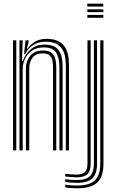

<svg xmlns="http://www.w3.org/2000/svg" viewBox="-20 -820 636 1047"><path d="M339 0V-458Q339 -477.5 336.4 -500.6Q333.8 -523.8 323.5 -544.8Q313.2 -565.8 290.8 -579.1Q268.2 -592.5 228.8 -592.5Q189.8 -592.5 162.2 -575.1Q134.8 -557.8 116.2 -525H111.5L118.8 -600H136.2L136.5 -593L126.5 -553.8H129.8Q147.8 -579.8 173 -593.9Q198.2 -608 233.8 -608Q279.5 -608 304.6 -592Q329.8 -576 340.6 -552Q351.5 -528 353.9 -503.2Q356.2 -478.5 356.2 -461.2V0ZM51.2 0V-600H68.8V0ZM86.2 0V-600H103.5L100 -486.8H104.2Q119.5 -528.2 149.5 -552.8Q179.5 -577.2 224 -576.8Q277.8 -576.5 299.6 -546Q321.5 -515.5 321.5 -457V0H304V-455Q304 -504 286.4 -532.8Q268.8 -561.5 218 -561.5Q180 -561.5 154.6 -544Q129.2 -526.5 116.5 -499.8Q103.8 -473 103.8 -445V0ZM121.2 0V-446.5Q121.2 -486.2 144.6 -515.4Q168 -544.5 214.2 -544.5Q248.8 -544.5 264 -529.5Q279.2 -514.5 283 -493Q286.8 -471.5 286.8 -451.8V0H269.2V-450.8Q269.2 -467.5 266.6 -485.6Q264 -503.8 252 -516.4Q240 -529 211.8 -529Q175.5 -529 157.5 -505.6Q139.5 -482.2 139.5 -447.8V0ZM456.2 -784.5V-800H543.5V-784.5ZM456.2 -753.8V-769.2H543.5V-753.8ZM456.2 -723V-738.5H543.5V-723ZM399 206.8Q379 206.8 362.2 205.4Q345.5 204 335.8 201.2V186.5Q360.2 191.8 399 191.8Q467.5 191.8 497.1 163.8Q526.8 135.8 526.8 71.2V-600H544.2V71.2Q544.2 143.8 510.5 175.2Q476.8 206.8 399 206.8ZM399 177Q383.8 177 366.8 175.8Q349.8 174.5 335.8 171.8V157.2Q366.8 161.8 399 161.8Q448.8 161.8 470.4 140.8Q492 119.8 492 71.2V-600H509.2V71.2Q509.2 127.8 483.8 152.4Q458.2 177 399 177ZM399 146.8Q369.2 146.8 335.8 142.2V127.8Q353.2 129.5 369.5 130.8Q385.8 132 399 132Q430 132 443.5 117.9Q457 103.8 457 71.2V-600H474.5V71.2Q474.5 111.8 457 129.2Q439.5 146.8 399 146.8Z"/></svg>

Font: Big Shoulders Inline Display SemiBold
Style: Regular
Weight: 600
Designer: Patric King
Foundry: XO Type Co
Version: Version 1.000